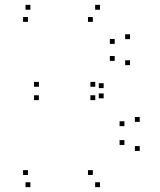

<svg xmlns="http://www.w3.org/2000/svg" viewBox="-20 -760 660 790"><path d="M391.5 10V-10H371.5V10ZM555 -139V-159H535V-139ZM555 -258.5V-278.5H535V-258.5ZM406.5 -397.5V-417.5H386.5V-397.5ZM406.5 -355.5V-375.5H386.5V-355.5ZM515 -492V-512H495V-492ZM515 -599V-619H495V-599ZM391.5 -720V-740H371.5V-720ZM105 -720V-740H85V-720ZM95 -670V-690H75V-670ZM362 -670V-690H342V-670ZM452 -579.5V-599.5H432V-579.5ZM452 -509.5V-529.5H432V-509.5ZM372 -403V-423H352V-403ZM140 -403V-423H120V-403ZM140 -348V-368H120V-348ZM372 -348V-368H352V-348ZM492 -241V-261H472V-241ZM492 -163.5V-183.5H472V-163.5ZM362 -40V-60H342V-40ZM95 -40V-60H75V-40ZM105 10V-10H85V10Z"/></svg>

Font: Monaspace Krypton Dots Var
Style: Regular
Weight: 400
Designer: Riley Cran and the Lettermatic Team
Version: Version 1.100 (Monaspace Krypton Dots)